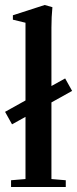

<svg xmlns="http://www.w3.org/2000/svg" viewBox="-27 -746 308 766"><path d="M17.1 0V-26.9L74.7 -31.7V-279.8L21 -250L-6.8 -299.8L74.7 -345.2V-655.3L24.4 -667.5V-685.1L151.4 -726.1L182.1 -717.3Q178.2 -679.2 178.2 -636.2V-402.8L232.9 -433.1L260.7 -383.3L178.2 -337.4V-31.7L235.4 -26.9V0Z"/></svg>

Font: Elstob 18pt SemiBold
Style: Regular
Weight: 600
Designer: Peter S. Baker
Version: Version 1.015